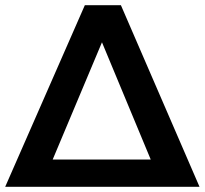

<svg xmlns="http://www.w3.org/2000/svg" viewBox="-21 -720 789 740"><path d="M445 -700 748 0H-1L306 -700ZM182 -105H560L372 -557Z"/></svg>

Font: Montserrat arm Medium
Style: Regular
Weight: 500
Designer: Julieta Ulanovsky
Foundry: Julieta Ulanovsky
Version: Version 6.000;PS 006.000;hotconv 1.0.88;makeotf.lib2.5.64775